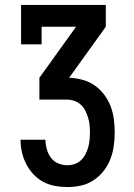

<svg xmlns="http://www.w3.org/2000/svg" viewBox="-20 -755 540 775"><path d="M252 0Q227 0 202 -4.5Q177 -9 154.5 -21Q132 -33 114.5 -52Q97 -71 85.5 -93.5Q74 -116 68.5 -140.5Q63 -165 63 -191H163Q164 -171 169 -152.5Q174 -134 185.5 -118.5Q197 -103 215 -95.5Q233 -88 252 -88Q267 -88 281.5 -93Q296 -98 307 -108.5Q318 -119 325 -132.5Q332 -146 336 -160.5Q340 -175 341.5 -190Q343 -205 343 -220Q343 -236 341.5 -251Q340 -266 335.5 -280.5Q331 -295 324 -309Q317 -323 305.5 -333Q294 -343 279.5 -348Q265 -353 250 -353H139V-441L287 -647H148V-576H65V-735H407V-647L259 -441Q287 -440 313 -433Q339 -426 361.5 -410.5Q384 -395 400.5 -373Q417 -351 426.5 -326Q436 -301 439.5 -274Q443 -247 443 -220Q443 -192 439 -164.5Q435 -137 425 -111.5Q415 -86 397.5 -64Q380 -42 357 -27Q334 -12 307 -6Q280 0 252 0Z"/></svg>

Font: Iosevka Slab Semibold
Style: Regular
Weight: 600
Monospace: yes
Designer: Belleve Invis
Foundry: Belleve Invis
Version: Version 11.1.1; ttfautohint (v1.8.3)